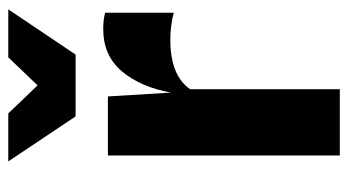

<svg xmlns="http://www.w3.org/2000/svg" viewBox="-204 -616 820 452"><g transform="rotate(-90 206.0 -390.0)"><path d="M66 0V-546H205L214 -398Q227.5 -470 264.5 -513.5Q301.5 -557 363.5 -557Q385.5 -557 402 -552.5V-391Q385 -395.5 369.2 -397.2Q353.5 -399 338 -399Q254.5 -399 222 -352.5V0ZM158 -622 52 -780.5H165L231 -711.5L297 -780.5H410L303.5 -622Z"/></g></svg>

Font: Spline Sans
Style: Bold
Weight: 700
Designer: Eben Sorkin, Mirko Velimirovic
Foundry: Sorkin Type
Version: Version 1.000; ttfautohint (v1.8.3)